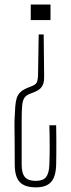

<svg xmlns="http://www.w3.org/2000/svg" viewBox="-20 -620 312 846"><path d="M138.5 205.5Q89 205.5 67 182.2Q45 159 45 104.5Q45 32 44.5 -6Q44 -44 43.8 -62Q43.5 -80 44 -91.5Q45.5 -126.5 47.2 -150Q49 -173.5 54.2 -189.2Q59.5 -205 71.5 -215.5Q83.5 -226 105 -234.5L121.5 -241Q140.5 -248.5 143.8 -261.2Q147 -274 147.5 -285.5L150.5 -468H172.5L174.5 -284.5Q175 -265 170.8 -251.8Q166.5 -238.5 157.2 -229.8Q148 -221 133 -215L111.5 -206.5Q94.5 -200 87 -188Q79.5 -176 77.5 -153Q75.5 -130 75.5 -91.5V106Q75.5 144 90 160.5Q104.5 177 137.5 177Q169.5 177 182.8 160.5Q196 144 197.5 106Q199 68.5 199 24.5Q199 -19.5 197.5 -68H227.5Q228 -36.5 228.2 -6.5Q228.5 23.5 228.2 51.2Q228 79 227.5 104Q226.5 158 205.2 181.8Q184 205.5 138.5 205.5ZM115.5 -531.5V-600H202.5V-531.5Z"/></svg>

Font: Big Shoulders Display ExtraLight
Style: Regular
Weight: 250
Designer: Patric King
Foundry: XO Type Co
Version: Version 2.002